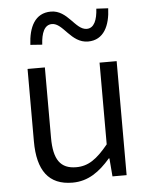

<svg xmlns="http://www.w3.org/2000/svg" viewBox="-56 -846 714 906"><g transform="rotate(-5 301.0 -393.5)"><path d="M251 13C326 13 380 -27 431 -86H434L441 0H508V-540H427V-153C373 -87 332 -58 275 -58C200 -58 168 -103 168 -207V-540H86V-197C86 -59 138 13 251 13ZM382 -644C457 -644 487 -711 490 -792L434 -795C431 -742 416 -704 381 -704C327 -704 299 -800 219 -800C143 -800 113 -735 109 -652L165 -648C168 -703 183 -741 219 -741C272 -741 301 -644 382 -644Z"/></g></svg>

Font: Noto Sans JP DemiLight
Style: Regular
Weight: 350
Designer: Ryoko NISHIZUKA 西塚涼子 (kana, bopomofo & ideographs); Paul D. Hunt (Latin, Greek & Cyrillic); Sandoll Communications 산돌커뮤니
Foundry: Adobe
Version: Version 2.004;hotconv 1.0.118;makeotfexe 2.5.65603